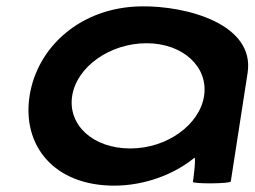

<svg xmlns="http://www.w3.org/2000/svg" viewBox="-20 -576 801 604"><path d="M73 -274C49 -118 150 8 339 8C436 8 529 -28 592 -80C597 -76 587 -4 587 -4C586 3 705 2 706 -5L759 -347C782 -500 568 -558 425 -556C236 -554 97 -430 73 -274ZM207 -274C221 -366 326 -440 441 -440C555 -440 636 -366 622 -274C608 -184 506 -109 390 -109C271 -109 193 -184 207 -274Z"/></svg>

Font: Ampere
Style: ExtIta
Weight: 400
Version: Version 1